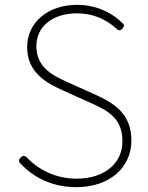

<svg xmlns="http://www.w3.org/2000/svg" viewBox="-20 -759 609 792"><path d="M295 -361 351 -336C424 -303 485 -273 485 -176C485 -85 411 -22 295 -22C215 -22 143 -55 91 -109C82 -118 74 -118 65 -109C57 -101 56 -93 64 -85C118 -27 195 13 295 13C432 13 522 -68 522 -179C522 -291 450 -334 368 -371L312 -396L257 -421C206 -444 130 -477 130 -568C130 -650 197 -704 298 -704C365 -704 420 -678 461 -640C469 -632 477 -632 485 -641C492 -649 494 -655 486 -663C444 -705 379 -739 298 -739C180 -739 92 -669 92 -564C92 -457 177 -414 240 -386Z"/></svg>

Font: GenSenRounded2 TW EL
Style: Regular
Weight: 250
Version: Version 2.100;PS 2.1;hotconv 16.6.51;makeotf.lib2.5.65220 DE